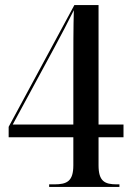

<svg xmlns="http://www.w3.org/2000/svg" viewBox="-20 -734 520 754"><path d="M173 0H449V-10H439C391 -10 367 -22 367 -85V-195H465V-245H367V-714H272L14 -236V-195H268V-85C268 -22 243 -10 193 -10H173ZM30 -245 193 -546C214 -584 255 -663 270 -694C268 -634 268 -534 268 -456V-245Z"/></svg>

Font: Noto Serif Display Condensed Medium
Style: Regular
Weight: 500
Width: 3
Designer: Monotype Design Team
Foundry: Monotype Imaging Inc.
Version: Version 2.009